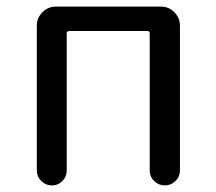

<svg xmlns="http://www.w3.org/2000/svg" viewBox="-20 -563 657 583"><path d="M91.8 -45.9V-485.4Q91.8 -508.8 108.9 -525.9Q126 -543 149.4 -543H468.8Q492.2 -543 509.3 -525.9Q526.4 -508.8 526.4 -485.4V-45.9Q526.4 -26.4 512.7 -13.2Q499 0 480.5 0Q461.9 0 448.2 -13.2Q434.6 -26.4 434.6 -45.9V-461.9Q434.6 -468.8 427.7 -468.8H190.4Q182.6 -468.8 182.6 -461.9V-45.9Q182.6 -26.4 169.4 -13.2Q156.2 0 137.7 0Q119.1 0 105.5 -13.2Q91.8 -26.4 91.8 -45.9Z"/></svg>

Font: Gen Jyuu Gothic Regular
Style: Regular
Weight: 400
Designer: [Source Han Sans]
Ryoko NISHIZUKA  (kana & ideographs); Paul D. Hunt (Latin, Greek & Cyrillic); Wenlong ZHANG  (bopomofo
Version: Version 1.002.20150607